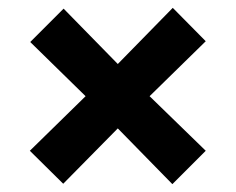

<svg xmlns="http://www.w3.org/2000/svg" viewBox="-20 -495 600 489"><path d="M57 -388 198 -250 56 -111 141 -27 280 -168 419 -26 504 -111 361 -250 504 -390 420 -475 280 -332 142 -473Z"/></svg>

Font: RazerF5
Style: Bold
Weight: 700
Foundry: Razer Inc.
Version: Version 2